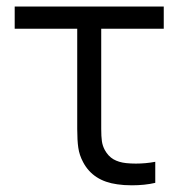

<svg xmlns="http://www.w3.org/2000/svg" viewBox="-20 -560 558 588"><path d="M234.5 -63.5Q223 -85 219.8 -107.5Q216.5 -130 216.5 -165V-195.5V-472H25V-540H481.5V-472H290V-198.5V-165Q290 -142 292 -127.8Q294 -113.5 301 -100.5Q311.5 -81.5 327.5 -72.2Q343.5 -63 366 -60.5Q380.5 -59 396 -59Q426.5 -59 455.5 -64.5V0Q423.5 7.5 384 7.5Q359 7.5 339.5 4.5Q265 -5.5 234.5 -63.5Z"/></svg>

Font: CCSD_manrope
Style: Regular
Weight: 400
Designer: Mikhail Sharanda
Foundry: Mikhail Sharanda
Version: Version 4.503